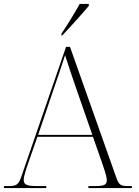

<svg xmlns="http://www.w3.org/2000/svg" viewBox="-23 -951 701 971"><path d="M288 -781V-771H291C333 -815 397 -886 426 -921V-931H380C355 -886 316 -822 288 -781ZM-3 0H211V-10H162C107 -10 97 -20 97 -42C97 -63 115 -112 121 -130L166 -259H447L493 -128C499 -110 517 -61 517 -41C517 -19 509 -10 459 -10H424V0H644V-10H627C584 -10 578 -16 563 -59L331 -714H311L87 -64C71 -17 63 -10 18 -10H-3ZM170 -269 251 -508C266 -551 295 -635 306 -672C320 -628 345 -553 365 -496L444 -269Z"/></svg>

Font: Noto Serif Display ExtraLight
Style: Regular
Weight: 200
Designer: Monotype Design Team
Foundry: Monotype Imaging Inc.
Version: Version 2.009